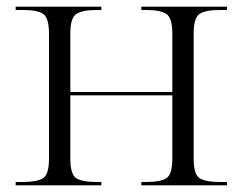

<svg xmlns="http://www.w3.org/2000/svg" viewBox="-20 -556 728 576"><path d="M27 0V-10H48Q90 -10 108.5 -21Q127 -32 127 -80V-455Q127 -503 109 -514.5Q91 -526 51 -526H27V-536H284V-526H269Q228 -526 209.5 -514.5Q191 -503 191 -456V-280H497V-455Q497 -503 478.5 -514.5Q460 -526 419 -526H404V-536H661V-526H639Q597 -526 579 -514.5Q561 -503 561 -456V-80Q561 -32 579.5 -21Q598 -10 639 -10H661V0H404V-10H418Q460 -10 478.5 -21Q497 -32 497 -80V-270H191V-80Q191 -32 209.5 -21Q228 -10 269 -10H284V0Z"/></svg>

Font: Noto Serif Display Light
Style: Regular
Weight: 300
Designer: Monotype Design Team
Foundry: Monotype Imaging Inc.
Version: Version 2.009